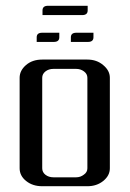

<svg xmlns="http://www.w3.org/2000/svg" viewBox="-20 -644 448 664"><path d="M47.9 -62V-375Q47.9 -399.9 69.8 -418.9Q91.8 -438 126 -438H282.2Q314.5 -438 336.9 -418.9Q359.9 -399.9 359.9 -375V-62Q359.9 -36.6 336.9 -18.1Q314.5 0 282.2 0H126Q92.8 0 70.3 -18.1Q47.9 -36.1 47.9 -62ZM126 -62Q126 -48.3 137.2 -39.6Q148.4 -30.8 165 -30.8H243.2Q258.3 -30.8 270 -40Q282.2 -48.3 282.2 -62V-375Q282.2 -388.2 270.5 -397Q258.8 -405.8 243.2 -405.8H165Q148.4 -405.8 137.2 -397Q126 -388.2 126 -375ZM106.9 -499V-515.1Q106.9 -530.8 126 -530.8H185.1V-515.1Q185.1 -499 166 -499ZM225.1 -499V-515.1Q225.1 -530.8 244.1 -530.8H303.2V-515.1Q303.2 -499 284.2 -499ZM127 -591.8V-607.9Q127 -624 146 -624H283.2V-607.9Q283.2 -591.8 264.2 -591.8Z"/></svg>

Font: Hhenum
Style: Regular
Weight: 400
Designer: T. Christopher White
Version: Version 1.0